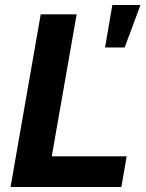

<svg xmlns="http://www.w3.org/2000/svg" viewBox="-20 -744 579 764"><path d="M22 0 142 -687H285L186 -122H484L463 0ZM398 -555 427 -724H539L476 -555Z"/></svg>

Font: Archivo SemiCondensed
Style: Bold Italic
Weight: 700
Width: 4
Italic angle: -10°
Designer: Hector Gatti
Foundry: Omnibus-Type
Version: Version 2.001